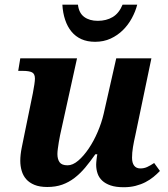

<svg xmlns="http://www.w3.org/2000/svg" viewBox="-20 -783 713 813"><path d="M387.2 -85.9Q387.2 -90.3 387.7 -96.2Q388.2 -102.1 388.9 -108.4Q389.6 -114.7 390.4 -120.4Q391.1 -126 392.1 -129.9H383.8Q361.8 -98.6 340.6 -73.2Q319.3 -47.9 295.4 -29.5Q271.5 -11.2 243.7 -1.2Q215.8 8.8 180.2 8.8Q147.9 8.8 126 -0.2Q104 -9.3 90.8 -24.4Q77.6 -39.6 71.8 -59.8Q65.9 -80.1 65.9 -102.1Q65.9 -127 71.8 -156.7Q77.6 -186.5 83 -211.9L119.1 -388.2Q123 -408.7 125.5 -425.3Q127.9 -441.9 127.9 -450.2Q127.9 -470.2 115.7 -476.6Q103.5 -482.9 75.2 -482.9H57.1L65.9 -536.1H306.2L240.2 -236.8Q237.3 -225.1 234.4 -210.4Q231.4 -195.8 229 -181.2Q226.6 -166.5 224.9 -153.3Q223.1 -140.1 223.1 -130.9Q223.1 -108.9 232.4 -95.9Q241.7 -83 266.1 -83Q288.1 -83 311.3 -102.8Q334.5 -122.6 355.7 -154.1Q377 -185.5 393.6 -224.4Q410.2 -263.2 418.9 -300.8L472.2 -536.1H621.1L553.2 -210.9Q546.9 -183.6 543 -159.9Q539.1 -136.2 539.1 -115.2Q539.1 -93.3 548.1 -81.5Q557.1 -69.8 574.2 -69.8Q589.8 -69.8 602.8 -75.7Q615.7 -81.5 632.8 -92.8L657.2 -59.1Q645 -46.4 629.9 -33.9Q614.7 -21.5 595.9 -11.7Q577.1 -2 554.2 3.9Q531.2 9.8 503.9 9.8Q470.7 9.8 448.5 2.2Q426.3 -5.4 412.6 -18.3Q398.9 -31.2 393.1 -48.6Q387.2 -65.9 387.2 -85.9ZM382.8 -606Q349.6 -606 324.7 -617.2Q299.8 -628.4 282.7 -649.2Q265.6 -669.9 255.9 -699Q246.1 -728 244.1 -763.2H310.1Q314 -728 336.4 -711.4Q358.9 -694.8 394 -694.8Q430.2 -694.8 457 -710.7Q483.9 -726.6 499 -763.2H561Q553.7 -734.4 538.3 -706.1Q522.9 -677.7 500.5 -655.5Q478 -633.3 448.5 -619.6Q418.9 -606 382.8 -606Z"/></svg>

Font: Droid Serif
Style: Bold Italic
Weight: 700
Italic angle: -12°
Designer: Monotype Design team
Foundry: Monotype Imaging Inc.
Version: Version 1.03